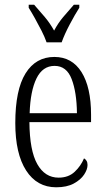

<svg xmlns="http://www.w3.org/2000/svg" viewBox="-20 -786 447 816"><path d="M219 10Q137 10 91 -61.5Q45 -133 45 -263Q45 -404 88.5 -474Q132 -544 211 -544Q286 -544 326.5 -479.5Q367 -415 367 -298V-267H105Q106 -146 138.5 -88.5Q171 -31 229 -31Q271 -31 297.5 -56Q324 -81 337 -113Q343 -110 347.5 -103Q352 -96 352 -85Q352 -66 337.5 -44Q323 -22 293.5 -6Q264 10 219 10ZM307 -305Q306 -394 284.5 -450Q263 -506 212 -506Q161 -506 135 -452.5Q109 -399 106 -305ZM178 -606Q170 -629 156.5 -655.5Q143 -682 128.5 -708Q114 -734 102 -753V-766H125Q149 -739 170.5 -713.5Q192 -688 210 -656Q227 -688 248.5 -713.5Q270 -739 294 -766H317V-753Q299 -725 276.5 -682.5Q254 -640 242 -606Z"/></svg>

Font: Noto Serif Ethiopic ExtraCondensed Light
Style: Regular
Weight: 300
Width: 2
Designer: Monotype Design Team
Foundry: Monotype Imaging Inc.
Version: Version 2.102; ttfautohint (v1.8.4.7-5d5b)